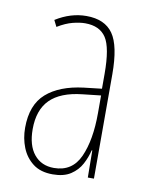

<svg xmlns="http://www.w3.org/2000/svg" viewBox="-68 -654 502 649"><g transform="rotate(10 183.0 -329.5)"><path d="M177 -603Q240 -603 268.5 -562.5Q297 -522 297 -424V-66H276L275 -159H273Q267 -134 254.5 -110.5Q242 -87 218.5 -71.5Q195 -56 157 -56Q115 -56 89 -76Q63 -96 50.5 -127.5Q38 -159 38 -195Q38 -274 83 -313.5Q128 -353 210 -363L271 -370V-421Q271 -511 249 -544.5Q227 -578 177 -578Q159 -578 135 -572Q111 -566 83 -549L72 -571Q123 -603 177 -603ZM209 -340Q135 -332 99.5 -296.5Q64 -261 64 -195Q64 -139 89 -108.5Q114 -78 157 -78Q220 -78 246 -136Q272 -194 272 -286V-347Z"/></g></svg>

Font: Noto Sans Malayalam UI ExtraCondensed Thin
Style: Regular
Weight: 100
Width: 2
Designer: Jelle Bosma - Monotype Design Team
Foundry: Monotype Imaging Inc.
Version: Version 2.104; ttfautohint (v1.8.4.7-5d5b)